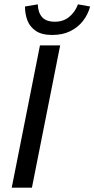

<svg xmlns="http://www.w3.org/2000/svg" viewBox="-20 -864 435 884"><path d="M34 0 164 -655H257L127 0ZM221 -703Q172 -703 144.5 -722Q117 -741 106 -770.5Q95 -800 95 -834L154 -844Q155 -807 173.5 -785.5Q192 -764 233 -764Q272 -764 299 -786.5Q326 -809 339 -844L395 -834Q385 -797 362 -767.5Q339 -738 303.5 -720.5Q268 -703 221 -703Z"/></svg>

Font: Source Sans 3 ExtraLight Medium
Style: Italic
Weight: 500
Italic angle: -11°
Version: Version 3.052;hotconv 1.1.0;makeotfexe 2.6.0